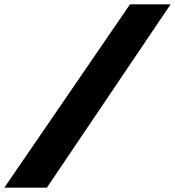

<svg xmlns="http://www.w3.org/2000/svg" viewBox="-62 -720 810 889"><path d="M540 -700 -42 149H155L728 -700Z"/></svg>

Font: Jost* Black
Style: Italic
Weight: 900
Italic angle: -10°
Version: Version 3.7